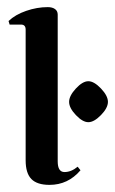

<svg xmlns="http://www.w3.org/2000/svg" viewBox="-20 -510 323 539"><path d="M161 -27Q180 -27 198 -42L206 -32Q171 9 119 9Q84 9 68 -7.5Q52 -24 52 -60V-427Q52 -441 39 -441H7L4 -451Q23 -469 53.5 -479.5Q84 -490 114 -490Q127 -490 134.5 -484.5Q142 -479 142 -469V-57Q142 -27 161 -27ZM228 -282Q244 -282 263.5 -261.5Q283 -241 283 -224Q283 -207 263.5 -187Q244 -167 228 -167Q212 -167 193 -187Q174 -207 174 -224Q174 -241 193 -261.5Q212 -282 228 -282Z"/></svg>

Font: Katibeh
Style: Regular
Weight: 400
Designer: Arabic design by Kourosh Beigpour, Latin design by Eduardo Tunni, engineering by Lasse Fister
Version: Version 1.0010g